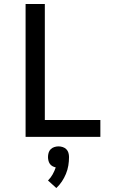

<svg xmlns="http://www.w3.org/2000/svg" viewBox="-20 -690 590 968"><path d="M109 0V-670H206V-85H486V0ZM264 258 222 220Q236 206 245.5 189Q255 172 261 154Q252 152 244 147.5Q236 143 231 135.5Q226 128 224 119Q222 110 222 102Q222 91 225 80.5Q228 70 235.5 62.5Q243 55 253.5 51.5Q264 48 275 48Q286 48 296.5 51.5Q307 55 314.5 62.5Q322 70 325 80.5Q328 91 328 102Q328 123 324.5 144.5Q321 166 312.5 186.5Q304 207 292 225Q280 243 264 258Z"/></svg>

Font: Lode Dark Term
Style: Bold
Weight: 700
Monospace: yes
Designer: Belleve Invis
Foundry: Belleve Invis
Version: Version 29.2.0